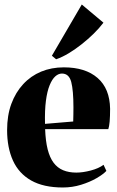

<svg xmlns="http://www.w3.org/2000/svg" viewBox="-20 -819 519 851"><path d="M258.5 12Q173 12 118.2 -19Q63.5 -50 37.5 -107.2Q11.5 -164.5 11.5 -242.5Q11.5 -307.5 30.2 -358.5Q49 -409.5 82.8 -446Q116.5 -482.5 162.2 -501.5Q208 -520.5 263 -520.5Q358.5 -520.5 412.5 -473.5Q466.5 -426.5 468 -337Q468 -303 466 -280.2Q464 -257.5 460 -246.5H180Q182 -194 191.2 -157.2Q200.5 -120.5 217.5 -97.8Q234.5 -75 259.8 -64.5Q285 -54 318.5 -54Q347 -54 382.2 -63.2Q417.5 -72.5 439 -88.5L451.5 -61.5Q437.5 -46.5 407.8 -29.2Q378 -12 339.2 0Q300.5 12 258.5 12ZM179.5 -270 304.5 -280.5Q305 -297 305.2 -311.8Q305.5 -326.5 305.5 -343Q305.5 -418 295.8 -455.5Q286 -493 254.5 -493Q239 -493 225 -480.5Q211 -468 200 -441.2Q189 -414.5 183.5 -372.2Q178 -330 179.5 -270ZM228.5 -556.5 210 -572 342.5 -799 438.5 -718.5Q420 -694 395 -669.5Q370 -645 341.8 -622.8Q313.5 -600.5 285 -583.2Q256.5 -566 229.5 -556.5Z"/></svg>

Font: Merriweather 144pt ExtraBold
Style: Regular
Weight: 800
Version: Version 2.100